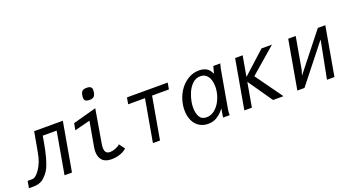

<svg xmlns="http://www.w3.org/2000/svg" viewBox="-54 -1409 3709 2037"><g transform="rotate(-20 1800.0 -390.5)"><path d="M25.5 -78H74.5Q104.5 -78 135.8 -112Q167 -146 189 -192.5Q207.5 -228 217.8 -269Q228 -310 244 -401L270.5 -550H594.5L497.5 0H413.5L497 -474H340L325.5 -390Q296.5 -229 257.5 -139.5Q239.5 -102.5 217 -76.2Q194.5 -50 167.5 -28Q142 -12.5 116.2 -6.2Q90.5 0 54 0H11.5Z M805.5 -124.5Q805.5 -146 810.5 -176L860 -454L684.5 -409.5L698.5 -485L963 -557L899 -181.5Q894.5 -156 894.5 -135.5Q894.5 -101.5 908.5 -84Q922.5 -66.5 953.5 -66.5Q981 -66.5 1014.2 -79.2Q1047.5 -92 1068 -111.5L1114.5 -47Q1084 -20.5 1039.8 -4.8Q995.5 11 942 11Q872 11 838.8 -25.5Q805.5 -62 805.5 -124.5ZM878 -707.5Q878 -716.5 880.5 -732.5Q886.5 -766 901.5 -779Q916.5 -792 950 -792Q981 -792 995.2 -780.8Q1009.5 -769.5 1009.5 -745Q1009.5 -736 1007 -721Q1001 -687 985.8 -673.8Q970.5 -660.5 936.5 -660.5Q906 -660.5 892 -671.5Q878 -682.5 878 -707.5Z M1495.5 -477H1305.5L1318.5 -550H1778.5L1765.5 -477H1575.5L1491.5 0H1411.5Z M1845 -212.5Q1845 -246 1850.5 -277Q1863.5 -354 1903.5 -418.2Q1943.5 -482.5 2003.5 -520.2Q2063.5 -558 2133 -558Q2182 -558 2217 -537.8Q2252 -517.5 2268.5 -473.5L2273.5 -476L2293.5 -550H2372Q2364 -522 2359.2 -500.8Q2354.5 -479.5 2351 -455L2283.5 -70.5Q2280.5 -52 2279 -38Q2277.5 -24 2277.5 0H2203.5Q2205 -11 2208.8 -33.8Q2212.5 -56.5 2214.5 -70L2219.5 -99Q2188.5 -54 2141.5 -22.5Q2094.5 9 2035.5 9Q1976.5 9 1933.2 -19.5Q1890 -48 1867.5 -98.2Q1845 -148.5 1845 -212.5ZM2234 -281Q2239 -311 2239 -337Q2239 -380 2227.2 -415.5Q2215.5 -451 2190.2 -473Q2165 -495 2125.5 -495Q2074 -495 2036 -458.5Q1998 -422 1976.2 -370.2Q1954.5 -318.5 1946 -269.5Q1940.5 -234.5 1940.5 -206Q1940.5 -145 1963.5 -103.8Q1986.5 -62.5 2040.5 -62.5Q2091.5 -62.5 2132.2 -94.8Q2173 -127 2198.8 -177.2Q2224.5 -227.5 2234 -281Z M2575 -268.5 2526.5 6H2441.5L2539.5 -550H2624.5L2584 -320L2837.5 -550H2955.5L2665 -299L2883.5 6H2765.5Z M3139 -550H3223.5L3160 -189L3142 -131L3473.5 -550H3558L3461 0H3376.5L3458.5 -421H3455.5L3122.5 0H3042Z"/></g></svg>

Font: JuliaMono Italic
Style: Regular
Weight: 400
Italic angle: -9°
Monospace: yes
Designer: cormullion
Foundry: corm
Version: Version 0.049; ttfautohint (v1.8.4)